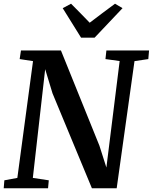

<svg xmlns="http://www.w3.org/2000/svg" viewBox="-20 -1015 824 1035"><path d="M0 0 3.5 -43 73.5 -56 158 -685.5 86 -696.5 93 -743H308.5L516 -229.5L553.5 -112L625 -686L548.5 -696.5L553.5 -743H783.5L779.5 -696.5L705 -685.5L609 0H475.5L263 -512L223.5 -642L157 -56L243 -43L239 0ZM417 -812 318 -971 363 -995Q388.5 -969.5 413.5 -944Q438.5 -918.5 463.5 -892.5Q497.5 -918.5 531.5 -944Q565.5 -969.5 600 -995L640.5 -971L490 -812Z"/></svg>

Font: Merriweather 24pt SemiBold
Style: Italic
Weight: 600
Italic angle: -7.8°
Version: Version 2.101